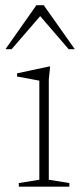

<svg xmlns="http://www.w3.org/2000/svg" viewBox="-38 -700 302 720"><path d="M150 -450.5 145 -402V-26L222 -13.5V0H32.5V-13.5L109.5 -26V-397.5Q104 -398.5 90 -401.2Q76 -404 58.8 -407.2Q41.5 -410.5 26 -413V-425L145 -450.5ZM-17.5 -515.5 98.5 -680.5H126L242.5 -515.5H219.5L102 -652H123.5L5.5 -515.5Z"/></svg>

Font: Newsreader 16pt 16pt ExtraLight
Style: Regular
Weight: 250
Version: Version 1.003